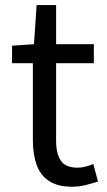

<svg xmlns="http://www.w3.org/2000/svg" viewBox="-20 -716 417 750"><path d="M262.5 13.4Q204.9 13.4 171 -9.3Q137.2 -32 122.8 -72.8Q108.4 -113.5 108.4 -167.7V-469H27.1V-537.6L112.7 -543.4L123 -696.2H199.2V-543.4H346.6V-469H199.2V-165.4Q199.2 -116 217.6 -88.5Q235.9 -61 283.4 -61Q298 -61 315.1 -65.4Q332.1 -69.8 344.5 -75.6L362.8 -7Q340.2 0.6 314.2 7Q288.2 13.4 262.5 13.4Z"/></svg>

Font: Noto Sans SC Thin
Style: Regular
Weight: 100
Designer: Ryoko NISHIZUKA 西塚涼子 (kana, bopomofo & ideographs); Paul D. Hunt (Latin, Greek & Cyrillic); Sandoll Communications 산돌커뮤니
Foundry: Adobe
Version: Version 2.004-H2;hotconv 1.0.118;makeotfexe 2.5.65603